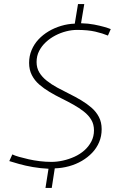

<svg xmlns="http://www.w3.org/2000/svg" viewBox="-20 -825 614 950"><path d="M528 -681 514 -649Q488 -660 451.5 -668.5Q415 -677 361 -677Q335 -677 307.5 -670Q280 -663 254 -649.5Q228 -636 207 -616.5Q186 -597 173.5 -572.5Q161 -548 161 -518Q161 -489 174.5 -466.5Q188 -444 211.5 -425.5Q235 -407 263.5 -391.5Q292 -376 322.5 -361Q353 -346 381.5 -329Q410 -312 433 -292Q456 -272 469.5 -246Q483 -220 483 -186Q483 -151 470.5 -121.5Q458 -92 436 -69Q414 -46 385 -29Q356 -12 321.5 -2.5Q287 7 251 8L236 105H205L220 10Q180 8 142.5 1.5Q105 -5 75 -13.5Q45 -22 26 -28L41 -61Q53 -55 74 -49Q95 -43 121.5 -37Q148 -31 177 -27.5Q206 -24 235 -24Q262 -24 291.5 -30.5Q321 -37 348.5 -49.5Q376 -62 397.5 -81Q419 -100 432 -125Q445 -150 445 -180Q445 -210 431.5 -232.5Q418 -255 395 -273Q372 -291 343.5 -307Q315 -323 284.5 -338Q254 -353 225.5 -370Q197 -387 174 -407Q151 -427 137.5 -453.5Q124 -480 124 -514Q124 -548 136.5 -577.5Q149 -607 170.5 -630Q192 -653 220.5 -670Q249 -687 282.5 -697Q316 -707 350 -708L366 -805H397L381 -710Q417 -709 445.5 -703.5Q474 -698 495 -692Q516 -686 528 -681Z"/></svg>

Font: Georama ExtraCondensed Thin ExtraLight
Style: Italic
Weight: 250
Italic angle: -9°
Version: Version 1.001